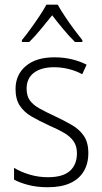

<svg xmlns="http://www.w3.org/2000/svg" viewBox="-20 -784 434 814"><path d="M354.5 -135.3Q354.5 -89.8 334.7 -57.1Q314.9 -24.4 276.9 -7.3Q238.8 9.8 182.6 9.8Q136.7 9.8 100.1 0.2Q63.5 -9.3 39.6 -22.5V-72.3Q68.8 -54.7 106 -43.7Q143.1 -32.7 182.6 -32.7Q247.1 -32.7 276.6 -59.6Q306.2 -86.4 306.2 -133.8Q306.2 -164.6 292.2 -184.8Q278.3 -205.1 252 -220.5Q225.6 -235.8 187.5 -252.4Q146 -271.5 114 -290Q82 -308.6 64 -335.9Q45.9 -363.3 45.9 -406.7Q45.9 -467.3 89.6 -504.2Q133.3 -541 210.4 -541Q250 -541 284.4 -532.7Q318.8 -524.4 347.2 -509.8L328.6 -469.2Q304.2 -482.9 272.7 -491Q241.2 -499 209.5 -499Q155.3 -499 124 -475.6Q92.8 -452.1 92.8 -408.2Q92.8 -377.9 106.4 -358.6Q120.1 -339.4 146.7 -324.5Q173.3 -309.6 211.4 -292Q251 -273.4 283.7 -254.6Q316.4 -235.8 335.4 -208Q354.5 -180.2 354.5 -135.3ZM224.6 -764.2Q236.8 -742.2 255.9 -713.6Q274.9 -685.1 294.9 -658.2Q314.9 -631.3 329.1 -613.8V-606H297.9Q273.9 -629.4 248.3 -660.2Q222.7 -690.9 201.2 -719.2Q179.2 -691.9 153.3 -660.4Q127.4 -628.9 104 -606H72.8V-613.8Q88.9 -633.3 108.6 -660.4Q128.4 -687.5 147 -715.3Q165.5 -743.2 176.8 -764.2Z"/></svg>

Font: Open Sans SemiCondensed Light
Style: Regular
Weight: 300
Width: 4
Designer: Monotype Design Team
Foundry: Monotype Imaging Inc.
Version: Version 3.000